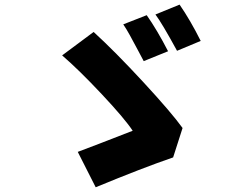

<svg xmlns="http://www.w3.org/2000/svg" viewBox="-20 -793 1040 816"><path d="M503.9 -689.5 603.5 -728.5Q647.5 -666 694.3 -575.2L590.8 -533.2Q585 -543.9 565.9 -580.1Q546.9 -616.2 531.7 -643.6Q516.6 -670.9 503.9 -689.5ZM640.6 -731.4 743.2 -773.4Q789.1 -707 833 -619.1L732.4 -577.1Q668 -695.3 640.6 -731.4ZM755.9 -249 715.8 -124Q585 -79.1 386.7 2.9L310.5 -147.5Q371.1 -169.9 543.9 -237.3Q509.8 -289.1 412.6 -392.6Q315.4 -496.1 244.1 -557.6L377.9 -657.2Q468.8 -574.2 588.4 -444.8Q708 -315.4 755.9 -249Z"/></svg>

Font: Gen Shin Gothic Monospace Heavy
Style: Bold
Weight: 800
Designer: [Source Han Sans]
Ryoko NISHIZUKA  (kana & ideographs); Paul D. Hunt (Latin, Greek & Cyrillic); Wenlong ZHANG  (bopomofo
Version: Version 1.002.20150607